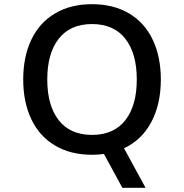

<svg xmlns="http://www.w3.org/2000/svg" viewBox="-20 -728 880 918"><path d="M573 -19 676 170H565L477 8Q453 12 420 12Q317 12 242.5 -32.5Q168 -77 129.5 -158.5Q91 -240 91 -348Q91 -456 129.5 -537.5Q168 -619 242.5 -663.5Q317 -708 420 -708Q523 -708 597.5 -663.5Q672 -619 710.5 -537.5Q749 -456 749 -348Q749 -230 703.5 -144.5Q658 -59 573 -19ZM420 -83Q524 -83 579 -153Q634 -223 634 -348Q634 -473 579 -543Q524 -613 420 -613Q316 -613 261 -543Q206 -473 206 -348Q206 -223 261 -153Q316 -83 420 -83Z"/></svg>

Font: Amiko SemiBold
Style: Regular
Weight: 600
Designer: Pablo Impallari, Rodrigo Fuenzalida, Andres Torresi
Foundry: Impallari Type
Version: Version 1.001; ttfautohint (v1.3)